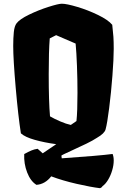

<svg xmlns="http://www.w3.org/2000/svg" viewBox="-20 -776 670 1014"><path d="M574.7 37.1Q580.6 51.8 580.6 71.8Q580.6 96.2 572.5 123.5Q564.5 150.9 550.8 173.6Q537.1 196.3 521.5 207Q517.6 214.8 507.8 217.8Q461.4 212.4 385.5 195.1Q309.6 177.7 250.5 155.3Q218.3 196.8 172.4 200.2Q141.1 180.7 123.3 134.5Q105.5 88.4 107.9 37.6Q129.9 25.4 145.5 18.8Q161.1 12.2 178.7 9.8L205.6 33.7L276.9 -14.6Q214.8 -22.9 163.6 -37.4Q112.3 -51.8 90.3 -71.8Q76.2 -161.6 63 -311.8Q49.8 -461.9 49.8 -533.7Q49.8 -575.2 53 -606.7Q56.2 -638.2 67.4 -652.8Q84 -674.8 133.5 -698.7Q183.1 -722.7 235.8 -739.5Q288.6 -756.3 306.6 -756.3Q332 -756.3 388.4 -739.5Q444.8 -722.7 498 -696.8Q551.3 -670.9 572.8 -645Q577.1 -606.4 578.9 -582Q580.6 -557.6 580.6 -517.6Q580.6 -465.3 573.7 -376Q566.9 -286.6 556.6 -205.6Q546.4 -124.5 537.6 -92.8Q532.2 -71.3 492.2 -48.3Q470.2 -33.7 436 -17.1Q401.9 -0.5 353.5 21.5Q334 30.3 319.3 37.4Q304.7 44.4 304.2 45.9L306.2 60.1Q504.4 46.4 574.7 37.1ZM244.1 -161.6Q266.6 -148.4 298.3 -134.8Q330.1 -121.1 354 -116.2L383.8 -136.7Q389.2 -186.5 389.2 -286.1Q389.2 -357.4 386.5 -428.2Q383.8 -499 379.4 -545.9L276.4 -590.3L242.7 -573.2Q237.3 -504.9 237.3 -383.8Q237.3 -238.8 244.1 -161.6Z"/></svg>

Font: Fruktur
Style: Regular
Weight: 400
Designer: Viktoriya Grabowska
Foundry: Viktoriya Grabowska
Version: Version 1.004; ttfautohint (v1.4.1)